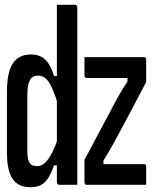

<svg xmlns="http://www.w3.org/2000/svg" viewBox="-20 -770 640 800"><path d="M109 -543Q134 -543 152 -533.5Q170 -524 182.5 -504.5Q195 -485 205 -453H230V-309Q212 -369 198 -400.5Q184 -432 170 -443.5Q156 -455 139 -455Q128 -455 119.5 -451Q111 -447 105.5 -438Q100 -429 97 -413.5Q94 -398 94 -377V-135Q94 -118 97 -107Q100 -96 105 -89Q109 -83 117 -80.5Q125 -78 136 -78Q153 -78 168 -92Q183 -106 198.5 -137Q214 -168 230 -218V-81H205Q194 -49 181 -28.5Q168 -8 150.5 1Q133 10 107 10Q84 10 65.5 2.5Q47 -5 34.5 -22Q22 -39 15.5 -66.5Q9 -94 9 -134V-388Q9 -428 15 -457Q21 -486 33 -505Q45 -524 64 -533.5Q83 -543 109 -543ZM293 -750Q296 -750 298 -748.5Q300 -747 301 -745Q302 -743 302 -739Q302 -662 302 -582Q302 -502 302 -423Q302 -344 302 -267.5Q302 -191 302 -120Q302 -86 302 -55.5Q302 -25 302 0Q295 0 285 0Q275 0 264.5 0Q254 0 244 0Q234 0 227 0Q224 0 222 -1.5Q220 -3 218.5 -5Q217 -7 217 -11Q217 -91 217 -171Q217 -251 217 -330.5Q217 -410 217 -490Q217 -570 217 -650Q217 -674 217 -699Q217 -724 217 -750Q225 -750 235 -750Q245 -750 255.5 -750Q266 -750 275.5 -750Q285 -750 293 -750ZM332 -532H580Q584 -532 585.5 -530.5Q587 -529 588 -527Q589 -525 589 -521V-428Q569 -390 550.5 -355Q532 -320 515 -287.5Q498 -255 481.5 -225Q465 -195 450 -167Q440 -149 430.5 -133Q421 -117 411 -101V-86H581Q585 -86 587 -83Q589 -80 589 -75Q589 -57 589 -38Q589 -19 589 0H341Q338 0 336 -1.5Q334 -3 333 -5Q332 -7 332 -11V-104Q359 -155 383 -200Q407 -245 429 -286Q451 -327 471 -365Q481 -383 491 -399Q501 -415 511 -430V-445H341Q338 -445 336 -446.5Q334 -448 333 -450.5Q332 -453 332 -456Q332 -475 332 -494Q332 -513 332 -532Z"/></svg>

Font: RecMonoLinear Nerd Font Mono
Style: Regular
Weight: 400
Monospace: yes
Version: Version 1.085; ttfautohint (v1.8.4.7-5d5b);Nerd Fonts 3.2.1